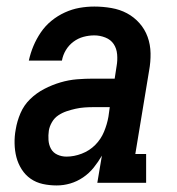

<svg xmlns="http://www.w3.org/2000/svg" viewBox="-20 -558 540 586"><path d="M153 8Q153 8 153 8Q153 8 153 8Q131 8 110.5 3.5Q90 -1 73.5 -12.5Q57 -24 46 -41.5Q35 -59 30 -78.5Q25 -98 24.5 -120Q24 -142 28 -163Q32 -188 42.5 -212.5Q53 -237 72 -255.5Q91 -274 115 -286.5Q139 -299 164.5 -306.5Q190 -314 215 -316Q240 -318 265 -318H330L336 -357Q339 -374 337.5 -392Q336 -410 327 -423.5Q318 -437 301.5 -443.5Q285 -450 268 -450Q251 -450 234.5 -445.5Q218 -441 204 -430.5Q190 -420 181 -405Q172 -390 169 -373H68Q73 -396 82 -417.5Q91 -439 104.5 -459Q118 -479 137 -494.5Q156 -510 178 -520Q200 -530 222.5 -534Q245 -538 268 -538Q294 -538 320 -533.5Q346 -529 367.5 -517.5Q389 -506 405.5 -487.5Q422 -469 430.5 -445.5Q439 -422 439.5 -395.5Q440 -369 435 -342L393 -88H426V0H277L291 -83Q280 -64 266 -46.5Q252 -29 233.5 -16.5Q215 -4 194.5 2Q174 8 153 8ZM183 -80Q206 -80 229.5 -89Q253 -98 270.5 -115.5Q288 -133 297.5 -156Q307 -179 311 -202L315 -231H265Q251 -231 237.5 -230Q224 -229 210.5 -226Q197 -223 183.5 -218.5Q170 -214 158 -206Q146 -198 138.5 -185Q131 -172 129 -159Q127 -145 128 -130.5Q129 -116 135.5 -104Q142 -92 155 -86Q168 -80 183 -80Z"/></svg>

Font: Iosevka Slab Semibold Oblique
Style: Regular
Weight: 600
Italic angle: -9°
Monospace: yes
Designer: Belleve Invis
Foundry: Belleve Invis
Version: Version 11.1.1; ttfautohint (v1.8.3)